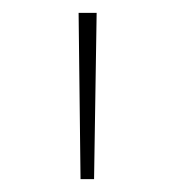

<svg xmlns="http://www.w3.org/2000/svg" viewBox="-20 -886 272 298"><path d="M105 -608 102 -866H130L126 -608Z"/></svg>

Font: Noto Sans Telugu UI Condensed Thin
Style: Regular
Weight: 100
Width: 3
Designer: Jelle Bosma - Monotype Design Team
Foundry: Monotype Imaging Inc.
Version: Version 2.005; ttfautohint (v1.8.4.7-5d5b)